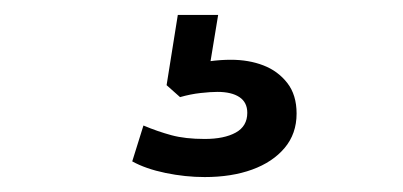

<svg xmlns="http://www.w3.org/2000/svg" viewBox="-20 -40 540 257"><path d="M254 197Q228 197 201.5 191.5Q175 186 157 176L172 128Q191 136 209.5 141Q228 146 254 146Q280 146 295.5 137.5Q311 129 311 111Q311 97 300.5 90Q290 83 271 83Q262 83 248.5 84.5Q235 86 221 90L203 74L218 -20H272L259 59L234 48Q246 44 260.5 42Q275 40 289 40Q313 40 332.5 47.5Q352 55 364.5 71Q377 87 377 112Q377 139 361 158Q345 177 317.5 187Q290 197 254 197Z"/></svg>

Font: Nunito Sans 7pt
Style: Regular
Weight: 400
Designer: Vernon Adams
Foundry: Vernon Adams
Version: Version 3.101;gftools[0.9.27]